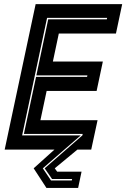

<svg xmlns="http://www.w3.org/2000/svg" viewBox="-20 -720 608 924"><path d="M203.5 184.5 142 90 242 0H2.5L151.5 -700H568L538 -558.5H263L234.5 -424H475L445 -282.5H204.5L174.5 -141.5H449.5L419 0H352.5L243.5 90L255 106H372.5L356 184.5ZM225.5 148.5H325.5L327 141.5H230.5L195 90L376.5 -68.5L378 -75.5H95L153.5 -350H399L400.5 -357H155L212 -627H494L495.5 -634H206.5L86.5 -68.5H368.5L186 90Z"/></svg>

Font: Tourney ExtraBold
Style: Italic
Weight: 800
Italic angle: -12°
Version: Version 1.015